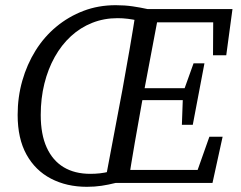

<svg xmlns="http://www.w3.org/2000/svg" viewBox="-20 -705 929 740"><path d="M426 0Q398 7 371.5 11Q345 15 315 15Q237 15 176.5 -16.5Q116 -48 82 -109.5Q48 -171 48 -262Q48 -331 66 -394Q84 -457 117 -510Q150 -563 197 -602Q244 -641 301.5 -663Q359 -685 426 -685Q461 -685 491.5 -680.5Q522 -676 549 -670L538 -616Q527 -622 510 -626Q493 -630 473 -632.5Q453 -635 433 -635Q381 -635 335.5 -617Q290 -599 253.5 -565.5Q217 -532 191 -485.5Q165 -439 151 -382.5Q137 -326 137 -262Q137 -187 160 -136.5Q183 -86 225.5 -60.5Q268 -35 328 -35Q347 -35 365 -37Q383 -39 401 -43.5Q419 -48 436 -53ZM384 0 452 -360Q466 -437 479.5 -515Q493 -593 505 -670H595L527 -310Q513 -233 499.5 -155Q486 -77 474 0ZM426 0 436 -50H780L724 0L787 -178H838L799 0ZM488 -319 497 -365H721L713 -319ZM540 -619 550 -670H876L852 -492H801L802 -670L834 -619ZM681 -224 685 -335 688 -355 726 -461H768L723 -224Z"/></svg>

Font: Source Serif 4
Style: Italic
Weight: 400
Italic angle: -12°
Designer: Frank Grießhammer
Foundry: Adobe Systems Incorporated
Version: Version 4.004;hotconv 1.0.116;makeotfexe 2.5.65601